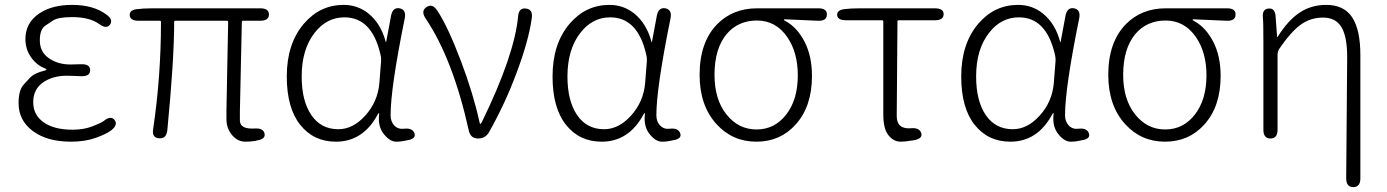

<svg xmlns="http://www.w3.org/2000/svg" viewBox="-20 -567 5680 786"><path d="M270 13Q173 13 114.5 -30.5Q56 -74 56 -145Q56 -200 79 -223Q91 -236 103 -249Q121 -268 163 -278Q170 -280 170 -282.5Q170 -285 162 -288Q129 -301 106.5 -333.5Q84 -366 84 -407Q84 -474 141 -512Q193 -547 275 -547Q363 -547 416 -507Q445 -486 430 -466Q416 -447 387 -468Q347 -497 276 -497Q218 -497 197 -483Q182 -473 167 -463Q143 -448 143 -402Q143 -356 177 -331Q214 -303 269 -303Q287 -303 305 -304H313Q349 -305 349 -280Q349 -254 313 -255L289 -256Q271 -257 253 -257Q195 -257 155.5 -229Q116 -201 116 -148.5Q116 -96 159 -66Q202 -36 277 -36Q323 -36 359 -50Q395 -64 405 -72Q433 -95 449 -76Q464 -56 436 -34Q415 -18 371.5 -2.5Q328 13 270 13Z M1024 10Q1004 13 984 13Q953 13 930 -14Q907 -41 907 -80Q907 -98 907 -116L914 -477Q914 -482 909 -482H698Q693 -482 693 -477Q693 -323 665 -34Q661 2 631 -1Q601 -3 607 -39Q639 -254 639 -477Q639 -482 634 -482H548Q512 -482 511 -505Q510 -528 546 -530L568 -532Q587 -533 606 -533H1045Q1081 -533 1081 -508Q1081 -482 1045 -482H975Q970 -482 970 -477L962 -110Q962 -92 962 -74Q962 -37 1024 -41Q1058 -43 1063 -20Q1068 2 1032 8Z M1355 13Q1264 13 1209 -56Q1154 -125 1154 -254Q1154 -388 1224 -470Q1290 -547 1387 -547Q1444 -547 1488 -512Q1539 -471 1559 -396Q1560 -391 1561 -396L1581 -503Q1588 -538 1616 -533Q1644 -527 1637 -492Q1579 -207 1579 -95Q1579 -69 1594.5 -53Q1610 -37 1634 -40Q1667 -44 1676 -23Q1685 -1 1654 6L1643 8Q1623 13 1602 13Q1577 13 1553 -16Q1526 -48 1532 -99Q1533 -104 1531 -104Q1529 -104 1525 -96Q1465 13 1355 13ZM1365 -38Q1425 -38 1475.5 -94Q1526 -150 1533 -226L1540 -316Q1541 -331 1537 -346Q1502 -496 1390 -496Q1318 -496 1269 -434Q1215 -366 1215 -254Q1215 -154 1254.5 -96Q1294 -38 1365 -38Z M1937 0Q1906 0 1899 -33Q1834 -326 1722 -492Q1702 -522 1726 -538Q1750 -554 1770 -524Q1814 -457 1867 -317Q1917 -185 1943 -67Q1944 -60 1946.5 -60Q1949 -60 1953 -68Q2086 -341 2101 -500Q2104 -536 2133 -532Q2162 -529 2157 -493Q2144 -399 2094 -267Q2048 -143 1982 -26Q1967 0 1937 0Z M2443 13Q2352 13 2297 -56Q2242 -125 2242 -254Q2242 -388 2312 -470Q2378 -547 2475 -547Q2532 -547 2576 -512Q2627 -471 2647 -396Q2648 -391 2649 -396L2669 -503Q2676 -538 2704 -533Q2732 -527 2725 -492Q2667 -207 2667 -95Q2667 -69 2682.5 -53Q2698 -37 2722 -40Q2755 -44 2764 -23Q2773 -1 2742 6L2731 8Q2711 13 2690 13Q2665 13 2641 -16Q2614 -48 2620 -99Q2621 -104 2619 -104Q2617 -104 2613 -96Q2553 13 2443 13ZM2453 -38Q2513 -38 2563.5 -94Q2614 -150 2621 -226L2628 -316Q2629 -331 2625 -346Q2590 -496 2478 -496Q2406 -496 2357 -434Q2303 -366 2303 -254Q2303 -154 2342.5 -96Q2382 -38 2453 -38Z M2914 -58Q2844 -134 2844 -261Q2844 -394 2916 -468Q2980 -533 3080 -533H3330Q3366 -533 3365 -507Q3365 -481 3329 -482L3194 -488Q3189 -488 3189 -486Q3189 -484 3197 -480Q3244 -454 3274 -395.5Q3304 -337 3304 -256Q3304 -131 3237 -57Q3174 13 3076.5 13Q2979 13 2914 -58ZM3246 -259Q3246 -352 3203 -415Q3156 -483 3079 -483Q3002 -483 2955 -428Q2905 -368 2905 -261Q2905 -160 2954 -98.5Q3003 -37 3077 -37Q3151 -37 3198.5 -98Q3246 -159 3246 -259Z M3707 9Q3687 13 3667 13Q3638 13 3617 -13.5Q3596 -40 3596 -98V-479Q3596 -484 3591 -484H3444Q3408 -484 3407 -506Q3407 -528 3442 -530L3463 -532Q3482 -533 3501 -533H3807Q3843 -533 3843 -509Q3843 -484 3807 -484H3659Q3654 -484 3654 -479L3651 -92Q3651 -37 3710 -42Q3743 -45 3751 -23Q3759 0 3722 7Z M4116 13Q4025 13 3970 -56Q3915 -125 3915 -254Q3915 -388 3985 -470Q4051 -547 4148 -547Q4205 -547 4249 -512Q4300 -471 4320 -396Q4321 -391 4322 -396L4342 -503Q4349 -538 4377 -533Q4405 -527 4398 -492Q4340 -207 4340 -95Q4340 -69 4355.5 -53Q4371 -37 4395 -40Q4428 -44 4437 -23Q4446 -1 4415 6L4404 8Q4384 13 4363 13Q4338 13 4314 -16Q4287 -48 4293 -99Q4294 -104 4292 -104Q4290 -104 4286 -96Q4226 13 4116 13ZM4126 -38Q4186 -38 4236.5 -94Q4287 -150 4294 -226L4301 -316Q4302 -331 4298 -346Q4263 -496 4151 -496Q4079 -496 4030 -434Q3976 -366 3976 -254Q3976 -154 4015.5 -96Q4055 -38 4126 -38Z M4587 -58Q4517 -134 4517 -261Q4517 -394 4589 -468Q4653 -533 4753 -533H5003Q5039 -533 5038 -507Q5038 -481 5002 -482L4867 -488Q4862 -488 4862 -486Q4862 -484 4870 -480Q4917 -454 4947 -395.5Q4977 -337 4977 -256Q4977 -131 4910 -57Q4847 13 4749.5 13Q4652 13 4587 -58ZM4919 -259Q4919 -352 4876 -415Q4829 -483 4752 -483Q4675 -483 4628 -428Q4578 -368 4578 -261Q4578 -160 4627 -98.5Q4676 -37 4750 -37Q4824 -37 4871.5 -98Q4919 -159 4919 -259Z M5520 199Q5491 199 5491 163L5495 -333Q5495 -417 5471.5 -456Q5448 -495 5396 -495Q5344 -495 5303.5 -465Q5263 -435 5217 -367Q5210 -356 5210 -343V-36Q5210 0 5181 0Q5152 0 5152 -36V-395Q5152 -479 5150 -494Q5146 -530 5173 -532Q5200 -535 5202 -499L5208 -418Q5208 -413 5211 -417Q5253 -484 5300.5 -515.5Q5348 -547 5409 -547Q5482 -547 5515.5 -496Q5549 -445 5549 -341V163Q5549 199 5520 199Z"/></svg>

Font: Resource Han Rounded KR Light
Style: Regular
Weight: 300
Designer: Cyano Hao (round all glyphs); Ryoko NISHIZUKA 西塚涼子 (kana, bopomofo & ideographs); Paul D. Hunt (Latin, Greek & Cyrillic)
Foundry: Cyano Hao
Version: 0.990